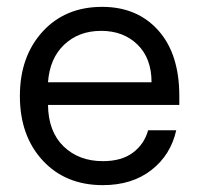

<svg xmlns="http://www.w3.org/2000/svg" viewBox="-20 -530 575 560"><path d="M280 10Q171 10 104.5 -62Q38 -134 38 -250Q38 -365 104 -437.5Q170 -510 278 -510Q380 -510 441.5 -441.5Q503 -373 503 -250V-224H120Q121 -146 165.5 -103Q210 -60 280 -60Q335 -60 368 -85Q401 -110 412 -150H494Q478 -78 421.5 -34Q365 10 280 10ZM120 -290H422Q422 -360 381 -400Q340 -440 275 -440Q210 -440 167.5 -400Q125 -360 120 -290Z"/></svg>

Font: TASA Orbiter Display
Style: Regular
Weight: 400
Designer: Weizhong Zhang
Version: Version 1.000;Glyphs 3.1.2 (3151)